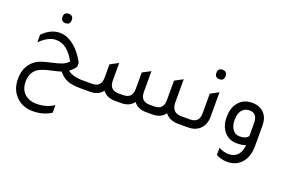

<svg xmlns="http://www.w3.org/2000/svg" viewBox="-124 -1091 2832 1902"><g transform="rotate(20 1292.5 -139.5)"><path d="M324 -555Q275 -555 275 -605Q275 -654 324 -654Q372 -654 372 -605Q372 -555 324 -555ZM682 -81H746V0H681Q596 0 545.5 -20Q495 -40 452 -92Q419 -80 351 -66Q237 -42 199 -4Q151 42 151 125Q151 209 206 255Q252 294 324 294Q434 293 508 241V322Q423 375 317 375Q203 375 133 299Q70 231 70 124Q70 9 138 -59Q168 -89 207 -106Q246 -123 325 -140Q400 -156 435.5 -171Q471 -186 497 -214Q415 -368 295 -368Q215 -368 127 -282V-362Q211 -447 306 -447Q382 -447 454 -391Q526 -335 581 -233V-189Q554 -150 518 -126Q571 -81 682 -81Z M686 0V-81H776Q873 -81 873 -181V-321L959 -367V-181Q959 -81 1057 -81H1103Q1201 -81 1201 -181V-355L1287 -400V-181Q1287 -81 1384 -81H1431Q1529 -81 1529 -181V-388L1615 -434V-190Q1615 -81 1719 -81H1802V0H1712Q1622 0 1575 -61Q1533 -1 1444 0H1375Q1287 0 1244 -59Q1201 -1 1116 0H1047Q961 0 916 -59Q873 0 785 0Z M1946 -555Q1897 -555 1897 -605Q1897 -654 1946 -654Q1994 -654 1994 -605Q1994 -555 1946 -555ZM1742 0V-81H1808Q1906 -81 1906 -181V-388L1992 -434V-178Q1992 -93 1941 -44Q1894 0 1818 0Z M2418 -32Q2380 -17 2325 -17Q2236 -17 2185 -84Q2142 -141 2142 -227Q2142 -333 2199 -393Q2250 -447 2333 -447Q2418 -447 2464 -394Q2505 -347 2505 -271V-53Q2505 60 2446 126Q2390 188 2297 188Q2235 188 2180 159V83Q2233 111 2285 111Q2344 111 2379 73.5Q2414 36 2418 -32ZM2418 -267Q2418 -367 2333 -367Q2283 -367 2254.5 -330Q2226 -293 2226 -229Q2226 -166 2253.5 -128.5Q2281 -91 2328 -91Q2394 -91 2418 -128Z"/></g></svg>

Font: TajawalTap Med
Style: Regular
Weight: 500
Designer: Boutros Fonts
Foundry: Created by Boutros International 2017
Version: Version 2.700